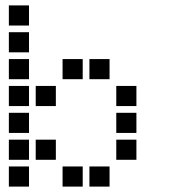

<svg xmlns="http://www.w3.org/2000/svg" viewBox="-20 -708 640 715"><path d="M14 -688Q13 -688 13 -688Q13 -688 13 -687V-614Q13 -613 13 -613Q13 -613 14 -613H87Q88 -613 88 -613Q88 -613 88 -614V-687Q88 -688 88 -688Q88 -688 87 -688ZM14 -588Q13 -588 13 -588Q13 -588 13 -587V-514Q13 -513 13 -513Q13 -513 14 -513H87Q88 -513 88 -513Q88 -513 88 -514V-587Q88 -588 88 -588Q88 -588 87 -588ZM14 -488Q13 -488 13 -488Q13 -488 13 -487V-414Q13 -413 13 -413Q13 -413 14 -413H87Q88 -413 88 -413Q88 -413 88 -414V-487Q88 -488 88 -488Q88 -488 87 -488ZM214 -488Q213 -488 213 -488Q213 -488 213 -487V-414Q213 -413 213 -413Q213 -413 214 -413H287Q288 -413 288 -413Q288 -413 288 -414V-487Q288 -488 288 -488Q288 -488 287 -488ZM314 -488Q313 -488 313 -488Q313 -488 313 -487V-414Q313 -413 313 -413Q313 -413 314 -413H387Q388 -413 388 -413Q388 -413 388 -414V-487Q388 -488 388 -488Q388 -488 387 -488ZM14 -388Q13 -388 13 -388Q13 -388 13 -387V-314Q13 -313 13 -313Q13 -313 14 -313H87Q88 -313 88 -313Q88 -313 88 -314V-387Q88 -388 88 -388Q88 -388 87 -388ZM114 -388Q113 -388 113 -388Q113 -388 113 -387V-314Q113 -313 113 -313Q113 -313 114 -313H187Q188 -313 188 -313Q188 -313 188 -314V-387Q188 -388 188 -388Q188 -388 187 -388ZM414 -388Q413 -388 413 -388Q413 -388 413 -387V-314Q413 -313 413 -313Q413 -313 414 -313H487Q488 -313 488 -313Q488 -313 488 -314V-387Q488 -388 488 -388Q488 -388 487 -388ZM14 -288Q13 -288 13 -288Q13 -288 13 -287V-214Q13 -213 13 -213Q13 -213 14 -213H87Q88 -213 88 -213Q88 -213 88 -214V-287Q88 -288 88 -288Q88 -288 87 -288ZM414 -288Q413 -288 413 -288Q413 -288 413 -287V-214Q413 -213 413 -213Q413 -213 414 -213H487Q488 -213 488 -213Q488 -213 488 -214V-287Q488 -288 488 -288Q488 -288 487 -288ZM14 -188Q13 -188 13 -188Q13 -188 13 -187V-114Q13 -113 13 -113Q13 -113 14 -113H87Q88 -113 88 -113Q88 -113 88 -114V-187Q88 -188 88 -188Q88 -188 87 -188ZM114 -188Q113 -188 113 -188Q113 -188 113 -187V-114Q113 -113 113 -113Q113 -113 114 -113H187Q188 -113 188 -113Q188 -113 188 -114V-187Q188 -188 188 -188Q188 -188 187 -188ZM414 -188Q413 -188 413 -188Q413 -188 413 -187V-114Q413 -113 413 -113Q413 -113 414 -113H487Q488 -113 488 -113Q488 -113 488 -114V-187Q488 -188 488 -188Q488 -188 487 -188ZM14 -88Q13 -88 13 -88Q13 -88 13 -87V-14Q13 -13 13 -13Q13 -13 14 -13H87Q88 -13 88 -13Q88 -13 88 -14V-87Q88 -88 88 -88Q88 -88 87 -88ZM214 -88Q213 -88 213 -88Q213 -88 213 -87V-14Q213 -13 213 -13Q213 -13 214 -13H287Q288 -13 288 -13Q288 -13 288 -14V-87Q288 -88 288 -88Q288 -88 287 -88ZM314 -88Q313 -88 313 -88Q313 -88 313 -87V-14Q313 -13 313 -13Q313 -13 314 -13H387Q388 -13 388 -13Q388 -13 388 -14V-87Q388 -88 388 -88Q388 -88 387 -88Z"/></svg>

Font: Doto
Style: Bold
Weight: 700
Monospace: yes
Version: Version 1.000